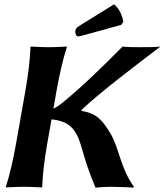

<svg xmlns="http://www.w3.org/2000/svg" viewBox="-20 -863 761 887"><path d="M97.5 -445 54.3 -200C41.1 -125 24.6 -54 7 0L7.5 3C7.5 3 56 0 91 0C125 0 172.5 3 172.5 3L175 0C177.1 -57 185.1 -125 198.3 -200L218 -311.5C316.8 -302.5 338.4 -247.2 360.8 -169C376.3 -115 388.9 -73 421.3 4C443.7 2 464 0 489 0C512 0 582.7 2 595.3 4L599 0C534.7 -89 532.1 -176 490.4 -246C457.9 -300 431.5 -337 364.6 -349C358.7 -350 355.2 -352.3 355.5 -354C437.4 -433 619.7 -571 721.3 -648C704.8 -645 644.8 -645 629.8 -645C616.8 -645 558.8 -645 546.3 -648C453.7 -554.4 362.9 -466 274.2 -393C254.8 -377 240.1 -366.4 226.7 -361.2L241.5 -445C254.7 -520 271.4 -592 288.8 -645L288.3 -648C288.3 -648 239.8 -645 204.8 -645C170.8 -645 123.3 -648 123.3 -648L120.8 -645C118.7 -588 110.7 -520 97.5 -445ZM506.7 -843 347.2 -744C331.5 -734.2 327.7 -726.8 327.7 -716.4C327.7 -707.3 332.5 -695 339.6 -695C347.7 -695 356.8 -697.6 380.2 -704L539.9 -748.1L549.4 -762C545.5 -791 530.8 -824.3 506.7 -843Z"/></svg>

Font: Linux Biolinum O 
Style: Bold Italic
Weight: 700
Designer: Philipp H. Poll
Foundry: Philipp H. Poll
Version: Version 1.3.2